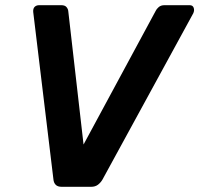

<svg xmlns="http://www.w3.org/2000/svg" viewBox="-20 -720 768 740"><path d="M218 0Q202 0 194.5 -8Q187 -16 186 -28L108 -674Q107 -687 113.5 -693.5Q120 -700 131 -700H216Q230 -700 236 -693Q242 -686 243 -678L302 -163L580 -678Q583 -685 591.5 -692.5Q600 -700 614 -700H711Q723 -700 726.5 -690Q730 -680 725 -669L375 -28Q368 -16 357.5 -8Q347 0 331 0Z"/></svg>

Font: Rubik Medium
Style: Italic
Weight: 500
Italic angle: -12°
Designer: Hubert and Fischer
Foundry: Hubert and Fischer
Version: Version 2.300;gftools[0.9.30]